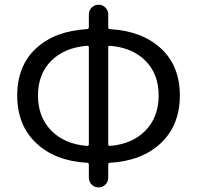

<svg xmlns="http://www.w3.org/2000/svg" viewBox="-20 -778 843 822"><path d="M450.2 -582Q443.4 -583 443.4 -575.2V-160.2Q443.4 -153.3 450.2 -153.3Q546.9 -161.1 603 -219.2Q659.2 -277.3 659.2 -369.1Q659.2 -460.9 603 -517.6Q546.9 -574.2 450.2 -582ZM352.5 -153.3Q360.4 -153.3 360.4 -160.2V-575.2Q360.4 -583 352.5 -582Q255.9 -574.2 199.2 -517.6Q142.6 -460.9 142.6 -369.1Q142.6 -277.3 199.2 -219.2Q255.9 -161.1 352.5 -153.3ZM443.4 -716.8V-661.1Q443.4 -654.3 450.2 -653.3Q587.9 -645.5 668.9 -570.8Q750 -496.1 750 -369.1Q750 -242.2 668.9 -165.5Q587.9 -88.9 450.2 -81.1Q443.4 -81.1 443.4 -73.2V-17.6Q443.4 0 431.2 12.2Q418.9 24.4 401.9 24.4Q384.8 24.4 372.6 12.2Q360.4 0 360.4 -17.6V-73.2Q360.4 -81.1 352.5 -81.1Q215.8 -88.9 134.8 -165.5Q53.7 -242.2 53.7 -369.1Q53.7 -496.1 134.3 -570.8Q214.8 -645.5 352.5 -653.3Q360.4 -654.3 360.4 -661.1V-716.8Q360.4 -733.4 372.6 -745.6Q384.8 -757.8 401.9 -757.8Q418.9 -757.8 431.2 -745.6Q443.4 -733.4 443.4 -716.8Z"/></svg>

Font: Gen Jyuu Gothic Regular
Style: Regular
Weight: 400
Designer: [Source Han Sans]
Ryoko NISHIZUKA  (kana & ideographs); Paul D. Hunt (Latin, Greek & Cyrillic); Wenlong ZHANG  (bopomofo
Version: Version 1.002.20150607